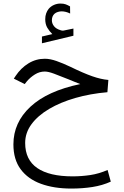

<svg xmlns="http://www.w3.org/2000/svg" viewBox="-20 -734 698 1084"><path d="M275.4 -541.5Q258.8 -557.6 247.1 -577.4Q235.4 -597.2 235.4 -625.5Q235.4 -643.6 240.5 -658Q245.6 -672.4 254.4 -683.6Q266.6 -698.2 284.4 -706.1Q302.2 -713.9 320.8 -713.9Q339.4 -713.9 351.1 -709.5Q362.8 -705.1 375.5 -697.8L376 -657.7Q351.1 -669.9 327.6 -669.9Q318.4 -669.9 307.1 -666.7Q295.9 -663.6 287.1 -655.8Q280.8 -649.9 276.9 -640.9Q272.9 -631.8 272.9 -619.1Q272.9 -601.6 284.9 -586.2Q296.9 -570.8 321.8 -563.5Q323.7 -563 326.7 -562Q329.6 -561 333.5 -561Q336.9 -561 339.4 -561.5L394.5 -572.8V-532.2L216.8 -489.7V-527.8ZM433.1 -259.3Q414.6 -266.6 403.6 -271Q392.6 -275.4 366.7 -286.1Q316.9 -306.2 284.7 -318.1Q252.4 -330.1 232.9 -330.1Q203.1 -330.1 177 -313.7Q150.9 -297.4 131.8 -274.9L119.6 -259.3L58.1 -290L68.4 -305.7Q98.1 -350.1 140.6 -376.2Q183.1 -402.3 233.4 -402.3Q262.7 -402.3 298.8 -389.6Q335 -377 378.4 -356.4Q451.2 -320.8 500.7 -303.5Q550.3 -286.1 591.8 -282.7L586.4 -213.4Q489.7 -205.1 405.5 -180.9Q321.3 -156.7 257.6 -119.1Q193.8 -81.5 158 -33Q122.1 15.6 122.1 73.2Q122.1 168 190.4 214.8Q258.8 261.7 389.6 261.7Q440.9 261.7 490.5 254.2Q540 246.6 587.4 225.6L605.5 291.5Q558.1 313 502 321.8Q445.8 330.6 382.8 330.6Q284.7 330.6 211.2 303.7Q137.7 276.9 96.7 221.7Q55.7 166.5 55.7 81.1Q55.7 -42 151.6 -131.3Q247.6 -220.7 433.1 -259.3Z"/></svg>

Font: Vazir Light FD-WOL
Style: Light-FD-WOL
Weight: 300
Designer: Saber Rastikerdar
Foundry: Saber Rastikerdar
Version: Version 30.1.0